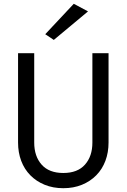

<svg xmlns="http://www.w3.org/2000/svg" viewBox="-20 -980 666 1010"><path d="M263 -770 218 -800 368 -960 443 -920ZM160 -700V-230Q160 -158 199 -114Q238 -70 313 -70Q388 -70 427 -114Q466 -158 466 -230V-700H551V-230Q551 -178 534.5 -134Q518 -90 486.5 -58Q455 -26 411 -8Q367 10 313 10Q259 10 215 -8Q171 -26 139.5 -58Q108 -90 91.5 -134Q75 -178 75 -230V-700Z"/></svg>

Font: Jost
Style: Regular
Weight: 400
Version: Version 3.710